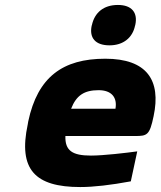

<svg xmlns="http://www.w3.org/2000/svg" viewBox="-20 -746 648 775"><path d="M600 -277C631 -422 573 -509 405 -509C233 -509 132 -435 94 -256L92 -244C53 -62 121 9 304 9C358 9 427 1 508 -14L534 -135C490 -129 398 -118 347 -118C272 -118 242 -138 244 -197H525C574 -197 584 -200 600 -277ZM267 -307C288 -361 320 -382 378 -382C431 -382 454 -352 446 -307ZM350 -642C340 -594 364 -563 422 -563C478 -563 515 -594 525 -642L526 -645C537 -695 512 -726 456 -726C398 -726 362 -695 351 -645Z"/></svg>

Font: LT Wave Text Black Italic
Style: Regular
Weight: 900
Designer: Daniel Lyons
Version: Version 2.5 (Glyphs App)